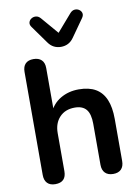

<svg xmlns="http://www.w3.org/2000/svg" viewBox="-102 -1016 789 1090"><g transform="rotate(-10 292.5 -470.5)"><path d="M127 8Q97 8 81 -8.5Q65 -25 65 -56V-650Q65 -681 81 -697Q97 -713 127 -713Q157 -713 173.5 -697Q190 -681 190 -650V-391H176Q198 -444 244.5 -471.5Q291 -499 350 -499Q409 -499 447 -477Q485 -455 504 -410.5Q523 -366 523 -298V-56Q523 -25 507 -8.5Q491 8 461 8Q431 8 414.5 -8.5Q398 -25 398 -56V-292Q398 -349 376.5 -375Q355 -401 310 -401Q255 -401 222.5 -366.5Q190 -332 190 -275V-56Q190 8 127 8ZM294 -754Q272 -754 253.5 -763.5Q235 -773 221 -793L148 -895Q138 -909 141.5 -922Q145 -935 157 -942.5Q169 -950 183.5 -948.5Q198 -947 210 -933L294 -835L379 -933Q391 -947 405.5 -948.5Q420 -950 431.5 -942.5Q443 -935 446.5 -922.5Q450 -910 440 -895L368 -793Q354 -773 335.5 -763.5Q317 -754 294 -754Z"/></g></svg>

Font: Nunito ExtraLight
Style: Regular
Weight: 200
Designer: Vernon Adams
Foundry: Vernon Adams
Version: Version 3.602